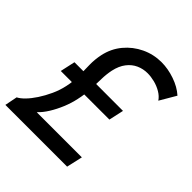

<svg xmlns="http://www.w3.org/2000/svg" viewBox="-209 -860 993 993"><g transform="rotate(45 287.0 -364.0)"><path d="M-11.2 0 2.4 -68.8Q19 -76.7 39.6 -97.7Q60.1 -118.7 80.3 -149.4Q100.6 -180.2 117.4 -216.8Q134.3 -253.4 142.6 -292.5Q152.3 -336.9 151.6 -376.7Q150.9 -416.5 150.1 -454.8Q149.4 -493.2 157.7 -532.7Q170.4 -591.3 206.8 -635Q243.2 -678.7 294.7 -703.1Q346.2 -727.5 404.3 -727.5Q451.7 -727.5 501.2 -710.4Q550.8 -693.4 584.5 -663.1L532.7 -574.7Q519.5 -594.7 495.8 -608.6Q472.2 -622.6 445.1 -629.4Q418 -636.2 393.6 -636.2Q361.3 -636.2 332.8 -623.5Q304.2 -610.8 283.2 -583.7Q262.2 -556.6 252.9 -514.2Q246.1 -481.4 245.4 -446Q244.6 -410.6 243.2 -371.1Q241.7 -331.5 231.9 -287.1Q224.1 -249.5 208.3 -211.2Q192.4 -172.9 172.6 -141.1Q152.8 -109.4 131.8 -89.8L130.9 -87.9H460.4L440.4 0ZM67.4 -326.7 85.4 -408.7 440.9 -408.2 422.9 -326.7Z"/></g></svg>

Font: Reddit Sans Medium
Style: Italic
Weight: 500
Italic angle: -11.25°
Designer: Stephen Hutchings
Version: Version 1.013